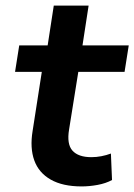

<svg xmlns="http://www.w3.org/2000/svg" viewBox="-20 -659 482 689"><path d="M273 10Q205 10 162 -14.5Q119 -39 103 -83.5Q87 -128 97 -189L130 -401H34L49 -496H151L173 -639H298L276 -496H442L427 -401H261L228 -195Q219 -142 240 -118.5Q261 -95 308 -95Q326 -95 344 -98.5Q362 -102 378 -108L382 -13Q360 -1 330.5 4.5Q301 10 273 10Z"/></svg>

Font: Nunito Sans 9pt
Style: Bold Italic
Weight: 700
Italic angle: -9°
Version: Version 3.101;gftools[0.9.27]